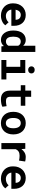

<svg xmlns="http://www.w3.org/2000/svg" viewBox="1700 -2490 800 4241"><g transform="rotate(90 2100.5 -370.0)"><path d="M325.2 9.8Q264.2 9.8 214.4 -10.3Q164.6 -30.3 128.9 -64.7Q93.3 -99.1 74 -145.8Q54.7 -192.4 54.7 -245.6V-265.1Q54.7 -325.7 73.7 -375.7Q92.8 -425.8 127 -461.9Q161.1 -498 208 -518.1Q254.9 -538.1 310.1 -538.1Q367.2 -538.1 411.9 -519.3Q456.5 -500.5 487.5 -466.3Q518.6 -432.1 534.7 -384Q550.8 -335.9 550.8 -277.8V-220.2H192.4Q196.3 -193.4 208.3 -171.1Q220.2 -148.9 238.8 -132.8Q257.3 -116.7 281.2 -107.9Q305.2 -99.1 333.5 -99.1Q353.5 -99.1 373.3 -103Q393.1 -106.9 411.1 -114.5Q429.2 -122.1 444.8 -133.3Q460.4 -144.5 472.2 -159.7L540 -86.4Q527.3 -68.4 507.1 -51Q486.8 -33.7 459.2 -20.3Q431.6 -6.8 397.9 1.5Q364.3 9.8 325.2 9.8ZM309.1 -428.2Q286.1 -428.2 267.1 -420.2Q248 -412.1 233.6 -397Q219.2 -381.8 209.5 -360.8Q199.7 -339.8 194.8 -314H417.5V-324.7Q416.5 -346.2 409.2 -365.2Q401.9 -384.3 388.2 -398.2Q374.5 -412.1 354.7 -420.2Q335 -428.2 309.1 -428.2Z M654.8 -268.1Q654.8 -328.1 668.7 -377.9Q682.6 -427.7 709.5 -463.4Q736.3 -499 774.7 -518.6Q813 -538.1 862.3 -538.1Q903.8 -538.1 935.3 -523.2Q966.8 -508.3 991.2 -481V-750H1127.4V0H1004.9L998 -55.2Q973.1 -24.4 939.5 -7.3Q905.8 9.8 861.3 9.8Q813 9.8 774.7 -10.5Q736.3 -30.8 709.7 -66.4Q683.1 -102.1 668.9 -151.1Q654.8 -200.2 654.8 -257.8ZM790.5 -257.8Q790.5 -224.6 796.1 -196Q801.8 -167.5 814.5 -146.2Q827.1 -125 847.2 -112.8Q867.2 -100.6 896 -100.6Q931.2 -100.6 954.3 -115.7Q977.5 -130.9 991.2 -157.2V-371.1Q977.5 -397.9 954.6 -412.8Q931.6 -427.7 897 -427.7Q868.2 -427.7 847.9 -415.3Q827.6 -402.8 814.9 -381.1Q802.2 -359.4 796.4 -330.3Q790.5 -301.3 790.5 -268.1Z M1305.2 -528.3H1592.8V-110.4H1735.8V0H1305.2V-110.4H1455.6V-417.5H1305.2ZM1445.8 -663.6Q1445.8 -679.2 1451.4 -692.6Q1457 -706.1 1467.3 -715.6Q1477.5 -725.1 1491.9 -730.5Q1506.3 -735.8 1523.9 -735.8Q1560.1 -735.8 1581.3 -715.6Q1602.5 -695.3 1602.5 -663.6Q1602.5 -631.8 1581.3 -611.6Q1560.1 -591.3 1523.9 -591.3Q1506.3 -591.3 1491.9 -596.7Q1477.5 -602.1 1467.3 -611.6Q1457 -621.1 1451.4 -634.5Q1445.8 -647.9 1445.8 -663.6Z M2118.2 -657.7V-528.3H2315.4V-428.2H2118.2V-201.2Q2118.2 -172.4 2124.8 -153.1Q2131.3 -133.8 2143.6 -122.3Q2155.8 -110.8 2173.1 -106Q2190.4 -101.1 2211.9 -101.1Q2227.5 -101.1 2243.9 -102.5Q2260.3 -104 2275.1 -106.2Q2290 -108.4 2303 -110.8Q2315.9 -113.3 2325.2 -115.7L2338.4 -22.5Q2324.2 -14.2 2305.2 -8.1Q2286.1 -2 2264.6 2Q2243.2 5.9 2220 8.1Q2196.8 10.3 2174.3 10.3Q2130.9 10.3 2095.5 -1.2Q2060.1 -12.7 2034.9 -36.9Q2009.8 -61 1996.1 -98.4Q1982.4 -135.7 1982.4 -188V-428.2H1861.8V-528.3H1982.4V-657.7Z M2450.7 -269Q2450.7 -326.7 2467.3 -375.7Q2483.9 -424.8 2515.9 -460.9Q2547.9 -497.1 2594 -517.6Q2640.1 -538.1 2699.7 -538.1Q2759.3 -538.1 2805.7 -517.6Q2852.1 -497.1 2884 -460.9Q2916 -424.8 2932.6 -375.7Q2949.2 -326.7 2949.2 -269V-258.8Q2949.2 -200.7 2932.6 -151.6Q2916 -102.5 2884.3 -66.4Q2852.5 -30.3 2806.2 -10Q2759.8 10.3 2700.7 10.3Q2641.1 10.3 2594.5 -10Q2547.9 -30.3 2515.9 -66.4Q2483.9 -102.5 2467.3 -151.6Q2450.7 -200.7 2450.7 -258.8ZM2586.4 -258.8Q2586.4 -225.6 2592.8 -196.5Q2599.1 -167.5 2612.8 -145.8Q2626.5 -124 2648.2 -111.3Q2669.9 -98.6 2700.7 -98.6Q2730.5 -98.6 2752 -111.3Q2773.4 -124 2786.9 -145.8Q2800.3 -167.5 2806.6 -196.5Q2813 -225.6 2813 -258.8V-269Q2813 -301.3 2806.6 -330.1Q2800.3 -358.9 2786.9 -380.9Q2773.4 -402.8 2752 -415.5Q2730.5 -428.2 2699.7 -428.2Q2669.4 -428.2 2647.9 -415.5Q2626.5 -402.8 2612.8 -380.9Q2599.1 -358.9 2592.8 -330.1Q2586.4 -301.3 2586.4 -269Z M3448.7 -538.1Q3479.5 -538.1 3505.6 -533.9Q3531.7 -529.8 3547.9 -524.9L3527.8 -389.6Q3501 -396 3472.9 -399.2Q3444.8 -402.3 3419.4 -402.3Q3362.3 -402.3 3327.9 -380.4Q3293.5 -358.4 3276.4 -317.4V0H3140.6V-528.3H3267.1L3273.4 -441.9Q3305.7 -486.8 3350.6 -512.5Q3395.5 -538.1 3448.7 -538.1Z M3925.8 9.8Q3864.7 9.8 3814.9 -10.3Q3765.1 -30.3 3729.5 -64.7Q3693.8 -99.1 3674.6 -145.8Q3655.3 -192.4 3655.3 -245.6V-265.1Q3655.3 -325.7 3674.3 -375.7Q3693.4 -425.8 3727.5 -461.9Q3761.7 -498 3808.6 -518.1Q3855.5 -538.1 3910.6 -538.1Q3967.8 -538.1 4012.5 -519.3Q4057.1 -500.5 4088.1 -466.3Q4119.1 -432.1 4135.3 -384Q4151.4 -335.9 4151.4 -277.8V-220.2H3793Q3796.9 -193.4 3808.8 -171.1Q3820.8 -148.9 3839.4 -132.8Q3857.9 -116.7 3881.8 -107.9Q3905.8 -99.1 3934.1 -99.1Q3954.1 -99.1 3973.9 -103Q3993.7 -106.9 4011.7 -114.5Q4029.8 -122.1 4045.4 -133.3Q4061 -144.5 4072.8 -159.7L4140.6 -86.4Q4127.9 -68.4 4107.7 -51Q4087.4 -33.7 4059.8 -20.3Q4032.2 -6.8 3998.5 1.5Q3964.8 9.8 3925.8 9.8ZM3909.7 -428.2Q3886.7 -428.2 3867.7 -420.2Q3848.6 -412.1 3834.2 -397Q3819.8 -381.8 3810.1 -360.8Q3800.3 -339.8 3795.4 -314H4018.1V-324.7Q4017.1 -346.2 4009.8 -365.2Q4002.4 -384.3 3988.8 -398.2Q3975.1 -412.1 3955.3 -420.2Q3935.5 -428.2 3909.7 -428.2Z"/></g></svg>

Font: TypoPRO Roboto Mono
Style: Bold
Weight: 700
Designer: Google
Version: Version 2.000986; 2015; ttfautohint (v1.3)